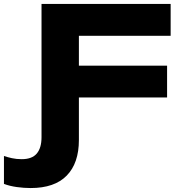

<svg xmlns="http://www.w3.org/2000/svg" viewBox="-137 -770 920 971"><path d="M165 -438H708V-277H165ZM262 -62Q262 55 200.5 118Q139 181 18 181Q-16 181 -52 176Q-88 171 -117 160V19Q-99 25 -76.5 30Q-54 35 -27 35Q25 35 49 6.5Q73 -22 73 -76V-750H726V-589H169L262 -682Z"/></svg>

Font: Unbounded SemiBold
Style: Regular
Weight: 600
Designer: Luke Prowse, Jean-Baptiste Morizot, Fátima Lázaro, Florian Runge
Foundry: NaN
Version: Version 1.700